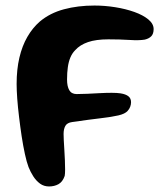

<svg xmlns="http://www.w3.org/2000/svg" viewBox="-20 -657 598 693"><path d="M157 16Q138.5 16 124.5 5.8Q110.5 -4.5 100.2 -20.5Q90 -36.5 83 -54Q76 -72.5 69.8 -101.5Q63.5 -130.5 58.2 -165Q53 -199.5 48.8 -234.8Q44.5 -270 42.2 -301Q40 -332 40 -354Q40 -406.5 50 -449Q60 -491.5 78.8 -524Q97.5 -556.5 124 -579.5Q160.5 -610 210.8 -623.5Q261 -637 321 -637Q358 -637 395.8 -631Q433.5 -625 465 -613.8Q496.5 -602.5 515.5 -586.8Q534.5 -571 534.5 -552Q534.5 -535 526 -526.2Q517.5 -517.5 502.5 -514Q482 -510.5 447.5 -512.8Q413 -515 371 -515Q326.5 -515 297.5 -505Q268.5 -495 251.5 -476Q240.5 -465 234 -449.5Q227.5 -434 224.8 -414.2Q222 -394.5 222 -370Q222 -357.5 224 -348Q226 -338.5 230 -331.5Q234 -324.5 240.8 -321Q247.5 -317.5 256.5 -317.5Q273 -317.5 295.2 -318.5Q317.5 -319.5 340.5 -320.8Q363.5 -322 383.2 -322Q403 -322 415.5 -320Q434 -317 443.5 -309.5Q453 -302 453 -288Q453 -280 450 -271.8Q447 -263.5 440.5 -256.5Q431 -246 407.5 -240.5Q384 -235 343.2 -230.2Q302.5 -225.5 240.5 -216.5Q222.5 -214 216 -202.8Q209.5 -191.5 209.5 -173.5Q209.5 -166 210.2 -150.8Q211 -135.5 212.2 -116.8Q213.5 -98 214.2 -79.2Q215 -60.5 215 -45.2Q215 -30 213.5 -22Q206 -0.5 191 7.8Q176 16 157 16Z"/></svg>

Font: Gluten Thin Medium
Style: Regular
Weight: 500
Version: Version 1.300